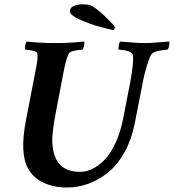

<svg xmlns="http://www.w3.org/2000/svg" viewBox="-20 -833 780 862"><path d="M488.3 -698.2Q474.6 -700.2 431.4 -711.7Q388.2 -723.1 341.1 -743.9Q293.9 -764.6 293.9 -782.2Q293.9 -798.3 311 -805.9Q328.1 -813.5 348.6 -813.5Q379.4 -813.5 393.6 -805.7Q420.4 -790 455.6 -755.4Q490.7 -720.7 497.1 -710.9Q497.1 -705.1 488.3 -698.2ZM228.5 -639.6Q293.9 -639.6 357.4 -646.5Q359.9 -642.1 357.4 -628.7Q355 -615.2 350.6 -610.4Q295.9 -606 289.1 -592.8Q276.4 -569.8 263.7 -501L229.5 -322.3Q224.1 -293 221.2 -274.4Q218.3 -255.9 216.1 -233.9Q213.9 -211.9 214.8 -192.9Q215.8 -173.8 219.7 -155.3Q238.8 -61.5 339.8 -61.5Q368.2 -61.5 396.2 -75.4Q424.3 -89.4 450.9 -117.2Q477.5 -145 499.3 -192.6Q521 -240.2 533.2 -301.8L565.4 -467.8Q582 -557.1 576.2 -586.9Q572.3 -605.5 512.7 -610.4Q510.7 -615.2 513.2 -628.7Q515.6 -642.1 519.5 -646.5Q592.8 -639.6 631.8 -639.6Q654.8 -639.6 691.4 -642.8Q728 -646 739.3 -646.5Q741.7 -642.1 739.3 -628.7Q736.8 -615.2 732.4 -610.4Q668.5 -605 658.2 -586.9Q649.9 -572.3 638.9 -536.1Q627.9 -500 622.1 -468.8L585 -279.3Q570.8 -207 539.6 -150.6Q508.3 -94.2 466.8 -60.1Q425.3 -25.9 377.9 -8.5Q330.6 8.8 280.3 8.8Q221.2 8.8 175 -12.9Q128.9 -34.7 105.5 -77.1Q67.9 -145 96.7 -293.9L136.7 -501Q137.7 -505.9 139.9 -517.8Q142.1 -529.8 143.1 -534.4Q144 -539.1 145.5 -548.3Q147 -557.6 147.5 -562Q147.9 -566.4 148.4 -573Q148.9 -579.6 148.7 -584.2Q148.4 -588.9 147.5 -592.8Q145.5 -606 92.8 -610.4Q90.8 -615.2 93.3 -628.7Q95.7 -642.1 99.6 -646.5Q159.2 -639.6 228.5 -639.6Z"/></svg>

Font: Crimson
Style: BoldItalic
Weight: 700
Italic angle: -11°
Version: Version 0.8